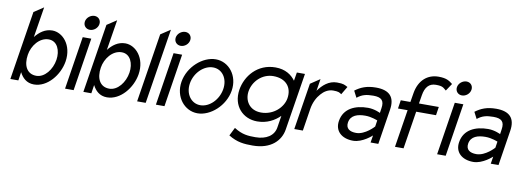

<svg xmlns="http://www.w3.org/2000/svg" viewBox="-64 -1029 4367 1611"><g transform="rotate(10 2119.5 -223.5)"><path d="M30 0H98L109 -72C132 -27 169 11 232 11C346 11 442 -107 461 -226C483 -368 395 -462 307 -462C245 -462 199 -426 163 -381L205 -641L123 -587ZM139 -226C151 -304 211 -383 290 -383C365 -383 395 -304 383 -226C370 -141 310 -64 239 -64C159 -64 124 -133 139 -226Z M562 -583C557 -549 581 -522 615 -522C649 -522 681 -549 686 -583C691 -617 668 -644 634 -644C600 -644 567 -617 562 -583ZM496 0H569L640 -451H567Z M652 0H720L731 -72C754 -27 791 11 854 11C968 11 1064 -107 1083 -226C1105 -368 1017 -462 929 -462C867 -462 821 -426 785 -381L827 -641L745 -587ZM761 -226C773 -304 833 -383 912 -383C987 -383 1017 -304 1005 -226C992 -141 932 -64 861 -64C781 -64 746 -133 761 -226Z M1110 0H1183L1285 -641L1203 -587Z M1336 -583C1331 -549 1355 -522 1389 -522C1423 -522 1455 -549 1460 -583C1465 -617 1442 -644 1408 -644C1374 -644 1341 -617 1336 -583ZM1270 0H1343L1414 -451H1341Z M1448 -226C1427 -95 1514 11 1625 11C1736 11 1855 -95 1876 -226C1897 -357 1811 -462 1700 -462C1589 -462 1469 -357 1448 -226ZM1520 -226C1535 -318 1611 -391 1689 -391C1767 -391 1819 -318 1804 -226C1789 -134 1715 -60 1637 -60C1559 -60 1505 -134 1520 -226Z M1938 -245C1916 -103 2010 -9 2130 -9C2214 -9 2277 -45 2323 -90L2307 11C2296 83 2231 124 2139 124C2078 124 2027 122 1957 77L1922 147C1996 193 2057 197 2128 197C2286 197 2364 111 2379 17L2457 -471H2388L2376 -399C2343 -444 2290 -482 2205 -482C2051 -482 1957 -364 1938 -245ZM2016 -245C2029 -330 2103 -407 2200 -407C2308 -407 2363 -338 2348 -245C2336 -167 2257 -88 2150 -88C2049 -88 2004 -167 2016 -245Z M2449 0H2522L2552 -191C2561 -247 2585 -292 2613 -323C2637 -351 2672 -375 2715 -375C2760 -375 2770 -368 2786 -356L2827 -425C2801 -438 2793 -447 2735 -447C2665 -447 2615 -401 2577 -349L2593 -451L2512 -397Z M2806 -132C2792 -45 2854 11 2951 11C3032 11 3109 -62 3109 -62L3099 0H3165L3212 -299C3230 -410 3178 -462 3065 -462C2985 -462 2935 -440 2888 -405L2917 -349C2958 -382 2995 -391 3054 -391C3123 -391 3150 -366 3139 -299L3133 -258C3133 -258 3085 -283 3028 -283C2919 -283 2823 -241 2806 -132ZM2883 -133C2893 -197 2953 -214 3017 -214C3071 -214 3122 -192 3122 -192L3114 -139C3114 -139 3043 -58 2965 -58C2910 -58 2875 -81 2883 -133Z M3276 -321H3358L3307 0H3380L3431 -321H3600L3611 -393H3442L3454 -466C3465 -534 3497 -572 3555 -572C3614 -572 3619 -560 3645 -539L3687 -602C3658 -625 3634 -643 3566 -643C3471 -643 3401 -582 3382 -472L3369 -393H3287Z M3732 -583C3727 -549 3751 -522 3785 -522C3819 -522 3851 -549 3856 -583C3861 -617 3838 -644 3804 -644C3770 -644 3737 -617 3732 -583ZM3666 0H3739L3810 -451H3737Z M3830 -132C3816 -45 3878 11 3975 11C4056 11 4133 -62 4133 -62L4123 0H4189L4236 -299C4254 -410 4202 -462 4089 -462C4009 -462 3959 -440 3912 -405L3941 -349C3982 -382 4019 -391 4078 -391C4147 -391 4174 -366 4163 -299L4157 -258C4157 -258 4109 -283 4052 -283C3943 -283 3847 -241 3830 -132ZM3907 -133C3917 -197 3977 -214 4041 -214C4095 -214 4146 -192 4146 -192L4138 -139C4138 -139 4067 -58 3989 -58C3934 -58 3899 -81 3907 -133Z"/></g></svg>

Font: Charger Sport
Style: NrwObl
Weight: 400
Designer: Jasper
Foundry: Cannot Into Space Fonts
Version: Version 1.1